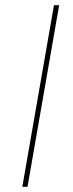

<svg xmlns="http://www.w3.org/2000/svg" viewBox="-20 -720 282 740"><path d="M66 0H86L208 -700H188Z"/></svg>

Font: Fixel Display Thin
Style: Italic
Weight: 100
Italic angle: -10°
Designer: AlfaBravo + MacPaw
Foundry: Kyrylo Tkachov, Marchela Mozhyna, Serhii Makarenko, Maria Weinstein, Zakhar Kryvoshyya
Version: Version 1.210;Glyphs 3.2 (3217)